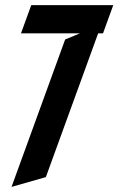

<svg xmlns="http://www.w3.org/2000/svg" viewBox="-20 -530 500 749"><path d="M101.9 -510 61.9 -400H291.9L234.1 -375.9L25 199.1L158.9 160.9L362.9 -400H381.9L421.9 -510Z"/></svg>

Font: Abibas
Style: Medium
Weight: 500
Version: Version 0.3